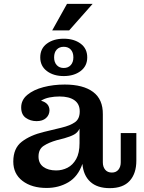

<svg xmlns="http://www.w3.org/2000/svg" viewBox="-20 -966 750 997"><path d="M251 -808 328 -946H461L339 -808ZM311 -571Q258 -571 223.5 -597Q189 -623 189 -668Q189 -714 223.5 -739.5Q258 -765 311 -765Q364 -765 398.5 -739.5Q433 -714 433 -668Q433 -623 398.5 -597Q364 -571 311 -571ZM311 -613Q334 -613 347.5 -628Q361 -643 361 -668Q361 -694 347.5 -708.5Q334 -723 311 -723Q288 -723 274.5 -708.5Q261 -694 261 -668Q261 -643 274.5 -628Q288 -613 311 -613ZM222 10Q145 10 97 -26.5Q49 -63 49 -127Q49 -196 93 -230Q137 -264 208 -281L299 -303Q345 -314 369.5 -331.5Q394 -349 394 -387V-388Q394 -426 366.5 -445.5Q339 -465 289 -465Q262 -465 237 -460Q212 -455 193 -443Q237 -431 237 -392Q236 -368 218.5 -352.5Q201 -337 170 -337Q138 -337 114 -354Q90 -371 90 -408Q90 -447 122 -473.5Q154 -500 205.5 -513.5Q257 -527 316 -527Q412 -527 463.5 -488.5Q515 -450 514 -372V-123Q514 -100 526 -85Q538 -70 561 -70Q583 -70 595 -85Q607 -100 607 -123V-275H688V-132Q688 -65 653.5 -27Q619 11 550 11Q485 11 449 -22Q413 -55 408 -115Q385 -49 335 -19.5Q285 10 222 10ZM180 -153Q180 -118 205 -99.5Q230 -81 272 -81Q303 -81 330.5 -95Q358 -109 375.5 -140Q393 -171 393 -223V-298Q384 -278 365 -267.5Q346 -257 314 -248L275 -238Q233 -226 206.5 -208.5Q180 -191 180 -153Z"/></svg>

Font: Montagu Slab 16pt Medium
Style: Regular
Weight: 500
Designer: Florian Karsten
Foundry: Florian Karsten
Version: Version 1.000; ttfautohint (v1.8.3)